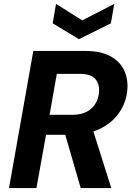

<svg xmlns="http://www.w3.org/2000/svg" viewBox="-20 -960 680 980"><path d="M26 0 150 -700H414Q496 -700 545.5 -672Q595 -644 615.5 -597Q636 -550 629 -493Q622 -432 586 -381.5Q550 -331 488 -301.5Q426 -272 339 -272H215L166 0ZM392 0 303 -307H451L548 0ZM233 -374H349Q409 -374 444 -404Q479 -434 485 -485Q490 -530 467 -556.5Q444 -583 386 -583H270ZM563 -940 546 -841 383 -760 249 -841 266 -940 400 -856Z"/></svg>

Font: DM Sans 11pt ExtraBold
Style: Italic
Weight: 800
Italic angle: -10°
Version: Version 4.004;gftools[0.9.30]